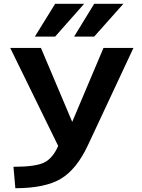

<svg xmlns="http://www.w3.org/2000/svg" viewBox="-20 -983 748 1013"><path d="M477 -963H631L477 -790H371ZM271 -963H424L271 -790H164ZM61 10 51 -103Q166 -103 212 -125Q258 -147 287 -213L34 -730H196L361 -340L526 -730H684L444 -217Q384 -89 300.5 -39.5Q217 10 61 10Z"/></svg>

Font: Mplus 1p Bold
Style: Bold
Weight: 700
Version: Version 1.061